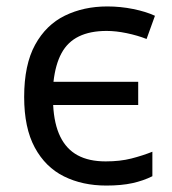

<svg xmlns="http://www.w3.org/2000/svg" viewBox="-20 -566 535 596"><path d="M310 10Q236 10 178.5 -18.5Q121 -47 88 -108Q55 -169 55 -265Q55 -365 89 -427Q123 -489 181.5 -517.5Q240 -546 313 -546Q354 -546 393.5 -538Q433 -530 461 -517L435 -445Q407 -456 373.5 -463Q340 -470 311 -470Q260 -470 225 -453Q190 -436 171 -401Q152 -366 146 -312H409V-240H145Q148 -181 167 -142Q186 -103 221 -84Q256 -65 308 -65Q353 -65 388 -74Q423 -83 453 -95V-19Q425 -5 391 2.5Q357 10 310 10Z"/></svg>

Font: Noto Sans Ambassadori
Style: Regular
Weight: 400
Designer: Monotype Design Team
Foundry: Monotype Imaging Inc.
Version: Version 2.013